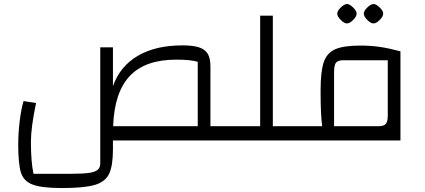

<svg xmlns="http://www.w3.org/2000/svg" viewBox="-20 -709 2147 969"><path d="M1171 -72V0H550V45Q550 128 530.5 168.5Q511 209 457.5 224.5Q404 240 293 240Q190 240 144.5 222.5Q99 205 85.5 161.5Q72 118 72 21Q72 -37 79.5 -98.5Q87 -160 99 -199L162 -189Q136 -66 136 7Q136 107 149 168H342Q399 168 429.5 163.5Q460 159 473 148Q486 137 486 115V-470H550V-274Q585 -374 675 -427Q765 -480 900 -480Q954 -480 984.5 -470Q1015 -460 1028.5 -437.5Q1042 -415 1042 -374V-72ZM978 -72V-397Q943 -408 869 -408Q713 -408 635 -325.5Q557 -243 551 -72Z M1483 -72V0H1131V-72H1293V-630H1357V-72Z M1606 -72Q1598 -128 1598 -252Q1598 -347 1613.5 -394Q1629 -441 1671 -460Q1713 -479 1798 -479Q1850 -479 1895.5 -472.5Q1941 -466 2001 -450V0H1443V-72ZM1937 -124V-405H1714Q1686 -405 1676 -393Q1666 -381 1666 -346V-72H1890Q1917 -72 1927 -83.5Q1937 -95 1937 -124ZM1682 -640Q1682 -654 1699.5 -671Q1717 -688 1731 -689Q1745 -688 1762.5 -671Q1780 -654 1780 -640Q1780 -626 1762 -608Q1744 -590 1731 -591Q1718 -590 1700 -608Q1682 -626 1682 -640ZM1816 -640Q1816 -654 1833.5 -671Q1851 -688 1865 -689Q1879 -688 1896.5 -671Q1914 -654 1914 -640Q1914 -626 1896 -608Q1878 -590 1865 -591Q1852 -590 1834 -608Q1816 -626 1816 -640Z"/></svg>

Font: Changa Light
Style: Regular
Weight: 300
Designer: Eduardo Rodriguez Tunni
Foundry: Eduardo Rodriguez Tunni
Version: Version 2.002; ttfautohint (v1.5) -l 8 -r 50 -G 110 -x 14 -H